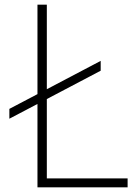

<svg xmlns="http://www.w3.org/2000/svg" viewBox="-20 -800 580 820"><path d="M20 -293V-335L140 -398V-780H180V-419L410 -540V-498L180 -377V-38H525V0H140V-356Z"/></svg>

Font: Cooper Hewitt
Style: Light
Weight: 703
Designer: Village Type and Design LLC
Foundry: Cooper Hewitt Smithsonian Design Museum
Version: 1.000